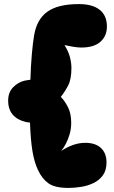

<svg xmlns="http://www.w3.org/2000/svg" viewBox="-20 -815 561 941"><path d="M315 106Q249 106 217.5 83.5Q186 61 166 18Q148 -20 139 -74.5Q130 -129 127 -214Q122 -215 117 -215.5Q112 -216 107 -217Q65 -227 42.5 -253Q20 -279 20 -322Q20 -363 45 -388Q70 -413 102 -420Q113 -422 120.5 -423Q128 -424 129 -424Q131 -492 136 -548.5Q141 -605 147 -641Q160 -720 212 -757.5Q264 -795 367 -795Q433 -795 468.5 -767Q504 -739 504 -685Q504 -639 472.5 -610.5Q441 -582 378 -582Q362 -582 337.5 -586Q313 -590 296 -594Q316 -562 323 -534Q330 -506 330 -482Q330 -427 314.5 -397Q299 -367 278 -340Q295 -324 312 -292Q329 -260 329 -213Q329 -184 321.5 -158Q314 -132 303 -111Q292 -90 280 -75Q306 -93 336.5 -104Q367 -115 398 -115Q448 -115 475 -89.5Q502 -64 502 -19Q502 20 484 44.5Q466 69 437.5 82.5Q409 96 376.5 101Q344 106 315 106Z"/></svg>

Font: DynaPuff
Style: Bold
Weight: 700
Designer: Toshi Omagari, Jennifer Daniel
Foundry: Google Fonts
Version: Version 2.000